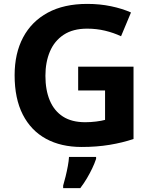

<svg xmlns="http://www.w3.org/2000/svg" viewBox="-20 -744 775 985"><path d="M381 -402H665V-31Q609 -12 542.5 -1Q476 10 399 10Q293 10 216 -32Q139 -74 97 -156Q55 -238 55 -358Q55 -470 98.5 -552Q142 -634 225 -679Q308 -724 428 -724Q492 -724 549.5 -712Q607 -700 652 -680L601 -558Q563 -576 519 -586.5Q475 -597 427 -597Q354 -597 306.5 -565.5Q259 -534 236 -479.5Q213 -425 213 -355Q213 -282 235.5 -228.5Q258 -175 303 -146Q348 -117 417 -117Q445 -117 473 -120.5Q501 -124 519 -129V-280H381ZM473 71Q465 95 453 120Q441 145 426 170.5Q411 196 392 221H304V208Q310 188 316.5 161.5Q323 135 328 108Q333 81 334 61H473Z"/></svg>

Font: Noto Sans Lao UI
Style: Regular
Weight: 400
Designer: Monotype Design Team
Foundry: Monotype Imaging Inc.
Version: Version 2.000